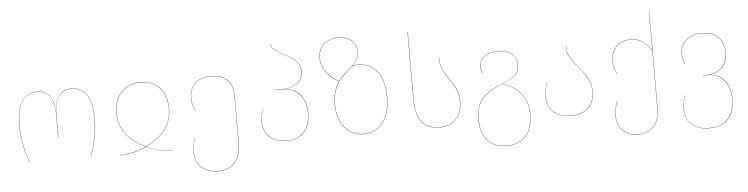

<svg xmlns="http://www.w3.org/2000/svg" viewBox="-51 -994 5635 1447"><g transform="rotate(-5 2766.0 -270.5)"><path d="M85 -283Q85 -414 129.5 -470Q174 -526 240 -526Q299 -526 333.5 -485.5Q368 -445 370 -362Q374 -444 409.5 -485Q445 -526 504 -526Q570 -526 613 -469.5Q656 -413 656 -283Q656 -207 641 -134Q626 -61 602 0H600Q624 -61 639 -134Q654 -207 654 -283Q654 -412 612 -468Q570 -524 504 -524Q444 -524 407.5 -480Q371 -436 371 -342V-168H369V-344Q369 -438 335 -481Q301 -524 240 -524Q174 -524 130.5 -469Q87 -414 87 -283Q87 -206 101.5 -132.5Q116 -59 140 0H138Q114 -59 99.5 -132.5Q85 -206 85 -283Z M1023 -527Q1118 -527 1169.5 -467.5Q1221 -408 1221 -311Q1221 -132 1023 -40Q1072 -17 1124 -5Q1176 7 1220 7V9Q1177 9 1124 -3.5Q1071 -16 1022 -39Q972 -15 919 -3Q866 9 821 9V7Q865 7 917.5 -5Q970 -17 1019 -40Q931 -81 876.5 -147.5Q822 -214 822 -311Q822 -407 875.5 -467Q929 -527 1023 -527ZM1021 -41Q1219 -133 1219 -311Q1219 -407 1168 -466Q1117 -525 1023 -525Q930 -525 877 -465.5Q824 -406 824 -311Q824 -214 878.5 -148Q933 -82 1021 -41Z M1722 -356V-2Q1722 90 1677 141Q1632 192 1551 192Q1472 192 1424 150.5Q1376 109 1376 35Q1376 4 1381 -21Q1386 -46 1396 -74H1398Q1387 -46 1382.5 -21Q1378 4 1378 35Q1378 108 1425.5 149Q1473 190 1551 190Q1630 190 1675 140Q1720 90 1720 -2V-356Q1720 -525 1555 -525Q1477 -525 1435.5 -484.5Q1394 -444 1394 -376Q1394 -346 1400 -324.5Q1406 -303 1418 -278H1416Q1404 -303 1398 -324.5Q1392 -346 1392 -376Q1392 -444 1434 -485.5Q1476 -527 1555 -527Q1722 -527 1722 -356Z M2263 -187Q2263 -96 2216.5 -43.5Q2170 9 2087 9Q2003 9 1955 -33Q1907 -75 1907 -150Q1907 -197 1924 -245H1926Q1909 -199 1909 -150Q1909 -76 1956.5 -34.5Q2004 7 2087 7Q2169 7 2215 -45Q2261 -97 2261 -187Q2261 -274 2214 -327Q2167 -380 2086 -380H2026V-382H2086Q2149 -382 2193.5 -412Q2238 -442 2238 -500Q2238 -537 2220.5 -563Q2203 -589 2179 -605.5Q2155 -622 2114 -643Q2069 -666 2046.5 -684Q2024 -702 2021 -730H2023Q2026 -703 2048 -685Q2070 -667 2115 -644Q2155 -624 2180 -607Q2205 -590 2222.5 -563.5Q2240 -537 2240 -500Q2240 -442 2197.5 -412.5Q2155 -383 2096 -381Q2174 -379 2218.5 -325.5Q2263 -272 2263 -187Z M2866 -257Q2866 -132 2812.5 -61.5Q2759 9 2666 9Q2605 9 2560 -21.5Q2515 -52 2491 -107Q2467 -162 2467 -233Q2467 -334 2515 -403Q2383 -476 2383 -592Q2383 -652 2425 -692.5Q2467 -733 2536 -733Q2601 -733 2637.5 -700Q2674 -667 2674 -616Q2674 -584 2661.5 -559Q2649 -534 2626 -511Q2642 -517 2668 -517Q2760 -517 2813 -447.5Q2866 -378 2866 -257ZM2516 -405Q2538 -436 2572 -465Q2579 -471 2610.5 -498.5Q2642 -526 2657 -554.5Q2672 -583 2672 -616Q2672 -666 2636 -698.5Q2600 -731 2536 -731Q2467 -731 2426 -691Q2385 -651 2385 -592Q2385 -478 2516 -405ZM2864 -257Q2864 -377 2811.5 -446Q2759 -515 2668 -515Q2653 -515 2640 -512.5Q2627 -510 2624 -508Q2609 -494 2596 -483Q2583 -472 2573 -463Q2536 -430 2518 -404L2517 -402Q2469 -333 2469 -233Q2469 -163 2492.5 -108.5Q2516 -54 2561 -23.5Q2606 7 2666 7Q2758 7 2811 -63Q2864 -133 2864 -257ZM2623 -508Z M3061 -730H3063V-216Q3063 7 3239 7Q3318 7 3363.5 -40.5Q3409 -88 3409 -172Q3409 -226 3392.5 -263.5Q3376 -301 3343 -348Q3311 -395 3295 -430.5Q3279 -466 3279 -517H3281Q3281 -467 3296.5 -432Q3312 -397 3345 -349Q3378 -302 3394.5 -264.5Q3411 -227 3411 -172Q3411 -87 3364.5 -39Q3318 9 3239 9Q3061 9 3061 -216Z M3930 -31Q3930 76 3877.5 134Q3825 192 3732 192Q3641 192 3588.5 136Q3536 80 3536 -29Q3536 -92 3555.5 -136.5Q3575 -181 3619 -215Q3663 -249 3738 -278Q3790 -298 3817.5 -317Q3845 -336 3856 -358Q3867 -380 3867 -413Q3867 -462 3830.5 -493.5Q3794 -525 3729 -525Q3664 -525 3625.5 -496.5Q3587 -468 3587 -420Q3587 -393 3598 -371L3596 -370Q3585 -394 3585 -420Q3585 -469 3624.5 -498Q3664 -527 3729 -527Q3795 -527 3832 -494.5Q3869 -462 3869 -413Q3869 -380 3858 -357.5Q3847 -335 3819.5 -316.5Q3792 -298 3741 -278Q3828 -250 3879 -188.5Q3930 -127 3930 -31ZM3928 -31Q3928 -127 3877 -188Q3826 -249 3739 -277Q3664 -247 3620 -213Q3576 -179 3557 -135Q3538 -91 3538 -29Q3538 79 3590 134.5Q3642 190 3732 190Q3824 190 3876 132.5Q3928 75 3928 -31Z M4324 -349Q4354 -315 4371.5 -291Q4389 -267 4401 -234Q4413 -201 4413 -160Q4413 -82 4365 -36.5Q4317 9 4235 9Q4154 9 4104.5 -32.5Q4055 -74 4055 -149Q4055 -180 4060 -204.5Q4065 -229 4075 -257H4077Q4066 -229 4061.5 -204Q4057 -179 4057 -149Q4057 -75 4105.5 -34Q4154 7 4235 7Q4316 7 4363.5 -38Q4411 -83 4411 -160Q4411 -201 4399 -233.5Q4387 -266 4370 -290Q4353 -314 4323 -348Q4282 -395 4261.5 -431Q4241 -467 4241 -517H4243Q4243 -468 4263 -432.5Q4283 -397 4324 -349Z M4889 -730V1Q4889 97 4846 144.5Q4803 192 4723 192Q4653 192 4610.5 151Q4568 110 4568 40Q4568 -21 4590 -74H4592Q4570 -21 4570 40Q4570 109 4612 149.5Q4654 190 4723 190Q4802 190 4844.5 143Q4887 96 4887 1V-426Q4830 -525 4730 -525Q4663 -525 4623.5 -483.5Q4584 -442 4584 -376Q4584 -346 4590 -324.5Q4596 -303 4608 -278H4606Q4594 -303 4588 -324.5Q4582 -346 4582 -376Q4582 -443 4622 -485Q4662 -527 4730 -527Q4781 -527 4820.5 -501.5Q4860 -476 4887 -430V-730Z M5457 -10Q5457 87 5407 139.5Q5357 192 5264 192Q5182 192 5133 150Q5084 108 5084 33Q5084 -18 5103 -69H5105Q5086 -19 5086 33Q5086 108 5134 149Q5182 190 5264 190Q5356 190 5405.5 137.5Q5455 85 5455 -10Q5455 -101 5410 -154.5Q5365 -208 5286 -208H5250V-210H5283Q5348 -210 5391.5 -251Q5435 -292 5435 -366Q5435 -436 5393.5 -480.5Q5352 -525 5271 -525Q5197 -525 5152 -486.5Q5107 -448 5107 -389Q5107 -344 5125 -306H5123Q5105 -344 5105 -389Q5105 -449 5150.5 -488Q5196 -527 5271 -527Q5353 -527 5395 -482Q5437 -437 5437 -366Q5437 -291 5395.5 -251.5Q5354 -212 5298 -209Q5371 -206 5414 -153.5Q5457 -101 5457 -10Z"/></g></svg>

Font: FiraGO Two
Style: Regular
Weight: 100
Designer: bBox Type
Foundry: bBox Type GmbH
Version: Version 1.001